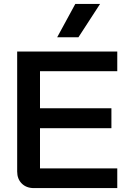

<svg xmlns="http://www.w3.org/2000/svg" viewBox="-20 -964 659 984"><path d="M68 -85V-700H581V-599H185V-409H551V-307H185V-101H581V0H154Q115 0 91.5 -23.5Q68 -47 68 -85ZM366 -944H493L382 -773H273Z"/></svg>

Font: Bai Jamjuree SemiBold
Style: Regular
Weight: 600
Version: Version 1.000; ttfautohint (v1.6)